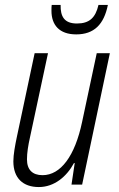

<svg xmlns="http://www.w3.org/2000/svg" viewBox="-20 -746 480 776"><path d="M288 -607C360 -607 400 -647 416 -726H378C366 -674 341 -651 291 -651C240 -651 224 -679 225 -726H189C188 -720 188 -712 188 -702C188 -646 219 -607 288 -607ZM137 10C200 10 250 -33 279 -87H282L269 0H312L424 -531H371L312 -254C283 -115 225 -38 152 -38C111 -38 89 -60 89 -102C89 -128 94 -159 101 -190L174 -531H120L48 -192C41 -159 34 -121 34 -94C34 -26 73 10 137 10Z"/></svg>

Font: Noto Sans Condensed Light
Style: Italic
Weight: 300
Width: 3
Italic angle: -12°
Designer: Monotype Design Team
Foundry: Monotype Imaging Inc.
Version: Version 2.013